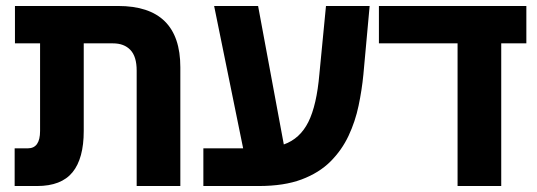

<svg xmlns="http://www.w3.org/2000/svg" viewBox="-20 -622 1795 642"><path d="M29 0V-126H73Q114 -126 114 -184V-477H30V-602H375Q583 -602 583 -397V0H437V-386Q437 -433 416 -455Q395 -477 358 -477H260V-184Q260 -92 222.5 -46Q185 0 104 0Z M660 0V-126H793L696 -602H843L929 -139Q983 -158 1011 -214Q1039 -270 1048 -375L1070 -602H1216L1195 -372Q1190 -321 1179 -268.5Q1168 -216 1145.5 -168Q1123 -120 1085 -82Q1047 -44 988.5 -22Q930 0 845 0Z M1510 0V-477H1247V-602H1740V-477H1656V0Z"/></svg>

Font: Noto Sans Hebrew SemiCondensed
Style: Bold
Weight: 700
Width: 4
Designer: Monotype Design Team
Foundry: Monotype Imaging Inc.
Version: Version 2.004; ttfautohint (v1.8.4.7-5d5b)